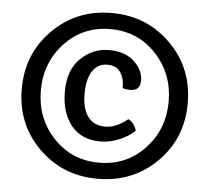

<svg xmlns="http://www.w3.org/2000/svg" viewBox="-52 -757 907 832"><g transform="rotate(5 402.0 -341.5)"><path d="M145 -84.5Q41 -188 41 -341Q41 -494 145 -598Q249 -702 401.5 -702Q554 -702 658.5 -598Q763 -494 763 -341Q763 -188 659 -84.5Q555 19 402 19Q249 19 145 -84.5ZM402 -632Q283 -632 203.5 -547.5Q124 -463 124 -341.5Q124 -220 203.5 -135.5Q283 -51 402 -51Q521 -51 600.5 -135.5Q680 -220 680 -341Q680 -462 600.5 -547Q521 -632 402 -632ZM476 -382Q476 -387 476 -392Q476 -424 459 -450.5Q442 -477 401 -477Q360 -477 337 -442Q314 -407 314 -342.5Q314 -278 340 -243.5Q366 -209 414.5 -209Q463 -209 513 -250Q539 -237 549 -203Q523 -177 481.5 -160Q440 -143 400 -143Q318 -143 273 -198Q228 -253 228 -346Q228 -439 280.5 -490Q333 -541 403.5 -541Q474 -541 513.5 -503.5Q553 -466 553 -421.5Q553 -377 510 -377Q491 -377 476 -382Z"/></g></svg>

Font: Signika Negative
Style: Regular
Weight: 400
Designer: Anna Giedrys
Foundry: Anna Giedrys
Version: Version 1.001